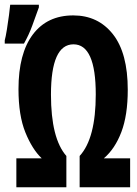

<svg xmlns="http://www.w3.org/2000/svg" viewBox="-59 -790 579 810"><path d="M10 0H221V-132Q156 -206 156 -391Q156 -603 251 -603Q345 -603 345 -392Q345 -206 277 -132V0H490V-122H379Q426 -162 453 -233Q480 -304 480 -411Q480 -566 417.5 -645.5Q355 -725 250 -725Q140 -725 79.5 -644.5Q19 -564 19 -414Q19 -303 48 -231.5Q77 -160 117 -122H10ZM-39 -606H42Q63 -643 77.5 -683Q92 -723 105 -759V-770H-16Q-17 -757 -21 -726.5Q-25 -696 -30 -665Q-35 -634 -39 -620Z"/></svg>

Font: Noto Sans Mono Condensed Extra
Style: Regular
Weight: 800
Width: 3
Designer: Monotype Design Team
Foundry: Monotype Imaging Inc.
Version: Version 1.900